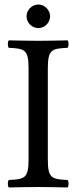

<svg xmlns="http://www.w3.org/2000/svg" viewBox="-20 -825 337 847"><path d="M97 -753C97 -725 121 -701 149 -701C177 -701 201 -725 201 -753C201 -781 177 -805 149 -805C121 -805 97 -781 97 -753ZM191 -122V-523C191 -606 208 -611 278 -614C284 -620 284 -641 278 -647C234 -646 186.5 -645 148 -645C114.5 -645 66 -646 19 -647C13 -641 13 -620 19 -614C89 -611 106 -606 106 -523V-122C106 -39 89 -34 19 -31C13 -25 13 -4 19 2C64 1 112.7 0 149 0C184.6 0 233 1 278 2C284 -4 284 -25 278 -31C208 -34 191 -39 191 -122Z"/></svg>

Font: Libertinus Serif
Style: Regular
Weight: 400
Designer: Philipp H. Poll
Foundry: Khaled Hosny
Version: Version 6.2